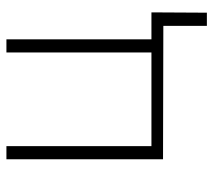

<svg xmlns="http://www.w3.org/2000/svg" viewBox="-54 -486 680 613"><g transform="rotate(-90 286.5 -180.0)"><path d="M552 140H510V1L84 0V-500H126V-37H425V-500H467V-37H553Z"/></g></svg>

Font: Bellota Text Light
Style: Regular
Weight: 300
Designer: Kemie Guaida
Foundry: Kemie Guaida
Version: Version 4.001